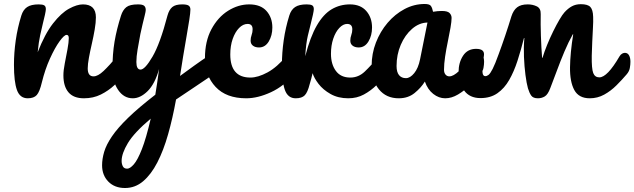

<svg xmlns="http://www.w3.org/2000/svg" viewBox="-20 -488 3182 963"><path d="M119 5Q80 5 65 -36.5Q50 -78 50 -163Q50 -223 59 -286Q68 -349 87 -410Q96 -439 116 -452.5Q136 -466 174 -466Q194 -466 202 -461Q210 -456 210 -442Q210 -435 205.5 -414Q201 -393 195 -370Q189 -346 181.5 -311.5Q174 -277 169 -226Q205 -318 246 -370.5Q287 -423 326.5 -444.5Q366 -466 396 -466Q461 -466 461 -401Q461 -375 455 -340Q449 -305 440.5 -268Q432 -231 426 -198.5Q420 -166 420 -145Q420 -105 449 -105Q471 -105 499.5 -132Q528 -159 570 -209Q578 -218 584.5 -220.5Q591 -223 597 -223Q611 -223 618 -210.5Q625 -198 625 -178Q625 -164 622 -147.5Q619 -131 606 -116Q584 -89 554 -61Q524 -33 486 -14Q448 5 401 5Q349 5 323.5 -25Q298 -55 298 -110Q298 -135 305 -170.5Q312 -206 318.5 -241Q325 -276 325 -297Q325 -313 314 -313Q302 -313 278.5 -280.5Q255 -248 230.5 -194Q206 -140 190 -75Q179 -28 164.5 -11.5Q150 5 119 5Z M607 455Q555 455 523.5 423Q492 391 492 341Q492 309 502.5 273.5Q513 238 541.5 196Q570 154 622.5 103Q675 52 759 -13Q769 -73 778 -142Q757 -67 720.5 -31Q684 5 646 5Q601 5 572.5 -37Q544 -79 544 -140Q544 -217 554.5 -279Q565 -341 587 -410Q596 -438 613.5 -452Q631 -466 672 -466Q695 -466 703 -459Q711 -452 711 -438Q711 -431 706 -411Q701 -391 695 -366Q689 -341 684 -317Q676 -274 670 -239Q664 -204 664 -177Q664 -139 685 -139Q707 -139 745 -204Q783 -269 820 -410Q828 -439 844 -452.5Q860 -466 894 -466Q917 -466 926 -460Q935 -454 935 -440Q935 -425 929.5 -389Q924 -353 915.5 -305Q907 -257 898.5 -205Q890 -153 883 -107Q917 -132 954.5 -159Q992 -186 1033 -213Q1046 -221 1056 -221Q1070 -221 1077 -208Q1084 -195 1084 -177Q1084 -154 1077 -141Q1070 -128 1055 -118Q1006 -85 957 -52Q908 -19 863 11Q846 105 823 186Q800 267 769 327Q738 387 698 421Q658 455 607 455ZM590 319Q590 334 596 346Q602 358 618 358Q632 358 651 336.5Q670 315 691.5 260.5Q713 206 736 107Q653 177 621.5 229.5Q590 282 590 319Z M1215 5Q1115 5 1061.5 -52Q1008 -109 1008 -197Q1008 -281 1040.5 -341.5Q1073 -402 1124 -434Q1175 -466 1230 -466Q1287 -466 1316.5 -433Q1346 -400 1346 -350Q1346 -310 1328 -280Q1310 -250 1279 -250Q1260 -250 1248.5 -259Q1237 -268 1237 -284Q1237 -299 1242 -312.5Q1247 -326 1247 -341Q1247 -368 1222 -368Q1199 -368 1179 -347.5Q1159 -327 1147 -292.5Q1135 -258 1135 -215Q1135 -99 1236 -99Q1274 -99 1322 -125Q1370 -151 1418 -209Q1426 -218 1432.5 -220.5Q1439 -223 1445 -223Q1459 -223 1466 -210.5Q1473 -198 1473 -178Q1473 -164 1469.5 -147.5Q1466 -131 1454 -116Q1405 -56 1339 -25.5Q1273 5 1215 5Z M1463 5Q1424 5 1409 -36.5Q1394 -78 1394 -163Q1394 -223 1403 -286Q1412 -349 1431 -410Q1440 -439 1460 -452.5Q1480 -466 1518 -466Q1538 -466 1546 -461Q1554 -456 1554 -442Q1554 -435 1549.5 -414Q1545 -393 1539 -370Q1533 -346 1524 -309Q1515 -272 1511 -206Q1536 -303 1569 -360Q1602 -417 1643.5 -441.5Q1685 -466 1735 -466Q1788 -466 1817 -433Q1846 -400 1846 -350Q1846 -310 1828 -280Q1810 -250 1779 -250Q1760 -250 1748.5 -259Q1737 -268 1737 -284Q1737 -299 1742 -312.5Q1747 -326 1747 -341Q1747 -368 1721 -368Q1701 -368 1682 -348Q1663 -328 1651.5 -294Q1640 -260 1640 -218Q1640 -166 1664.5 -132.5Q1689 -99 1737 -99Q1778 -99 1809.5 -129Q1841 -159 1883 -209Q1891 -218 1897.5 -220.5Q1904 -223 1910 -223Q1924 -223 1931 -210.5Q1938 -198 1938 -178Q1938 -164 1935 -147.5Q1932 -131 1919 -116Q1897 -89 1868.5 -61Q1840 -33 1805 -14Q1770 5 1727 5Q1676 5 1638 -16.5Q1600 -38 1577.5 -67.5Q1555 -97 1548 -121Q1545 -107 1541 -93Q1537 -79 1533 -65Q1523 -25 1508.5 -10Q1494 5 1463 5Z M1980 5Q1917 5 1880.5 -40Q1844 -85 1844 -158Q1844 -219 1865.5 -274.5Q1887 -330 1924 -373.5Q1961 -417 2009 -442.5Q2057 -468 2110 -468Q2134 -468 2141 -458.5Q2148 -449 2152 -429Q2164 -431 2175 -432Q2186 -433 2196 -433Q2225 -433 2235 -422.5Q2245 -412 2245 -398Q2245 -381 2239.5 -349Q2234 -317 2226 -279Q2218 -241 2212.5 -204Q2207 -167 2207 -138Q2207 -123 2214.5 -114Q2222 -105 2234 -105Q2254 -105 2282.5 -132Q2311 -159 2353 -209Q2361 -218 2367.5 -220.5Q2374 -223 2380 -223Q2394 -223 2401 -210.5Q2408 -198 2408 -178Q2408 -164 2405 -147.5Q2402 -131 2389 -116Q2367 -89 2338 -61Q2309 -33 2277 -14Q2245 5 2213 5Q2181 5 2153 -17Q2125 -39 2111 -79Q2092 -48 2059.5 -21.5Q2027 5 1980 5ZM2016 -96Q2037 -96 2057.5 -121Q2078 -146 2087 -191L2124 -375Q2082 -374 2046.5 -343Q2011 -312 1990 -263Q1969 -214 1969 -157Q1969 -126 1981.5 -111Q1994 -96 2016 -96Z M3114 -223Q3128 -223 3135 -210.5Q3142 -198 3142 -178Q3142 -164 3139 -147Q3136 -130 3123 -115Q3100 -88 3072 -60Q3044 -32 3010.5 -13.5Q2977 5 2938 5Q2883 5 2860.5 -36.5Q2838 -78 2839 -150.5Q2840 -223 2855 -316H2853Q2831 -277 2811 -229.5Q2791 -182 2773.5 -134.5Q2756 -87 2740 -46Q2728 -14 2712.5 -4.5Q2697 5 2678 5Q2654 5 2644.5 -8.5Q2635 -22 2628 -45Q2621 -70 2615.5 -112Q2610 -154 2608 -203Q2606 -252 2610 -297H2608Q2593 -237 2575.5 -183Q2558 -129 2534 -87Q2510 -45 2475 -20.5Q2440 4 2390 4Q2335 4 2307.5 -34.5Q2280 -73 2280 -126Q2280 -174 2302.5 -208.5Q2325 -243 2368 -243Q2413 -243 2407 -208Q2403 -184 2400.5 -160.5Q2398 -137 2400.5 -121.5Q2403 -106 2414 -106Q2422 -106 2430.5 -112.5Q2439 -119 2451 -142.5Q2463 -166 2481 -216Q2497 -259 2514 -309.5Q2531 -360 2545 -406Q2555 -437 2574 -451.5Q2593 -466 2627 -466Q2652 -466 2672.5 -456Q2693 -446 2692 -417Q2691 -368 2693 -307.5Q2695 -247 2699 -198H2701Q2710 -228 2724 -262.5Q2738 -297 2754.5 -330.5Q2771 -364 2786 -389.5Q2801 -415 2811 -426Q2829 -446 2848.5 -456.5Q2868 -467 2893 -467Q2928 -467 2941 -453Q2954 -439 2955 -404Q2956 -381 2954 -348Q2952 -315 2950.5 -278.5Q2949 -242 2948 -208Q2947 -143 2955.5 -121.5Q2964 -100 2986 -100Q3026 -100 3087 -205Q3093 -215 3100.5 -219Q3108 -223 3114 -223Z"/></svg>

Font: Pacifico
Style: Regular
Weight: 400
Designer: Vernon Adams
Foundry: Vernon Adams
Version: Version 3.010; ttfautohint (v1.8.4.7-5d5b)